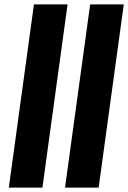

<svg xmlns="http://www.w3.org/2000/svg" viewBox="-20 -851 582 871"><path d="M20 0 134 -831H286.5L172.5 0ZM275 0 389 -831H541.5L427.5 0Z"/></svg>

Font: Merriweather 24pt ExtraBold
Style: Italic
Weight: 800
Italic angle: -7.8°
Version: Version 2.101